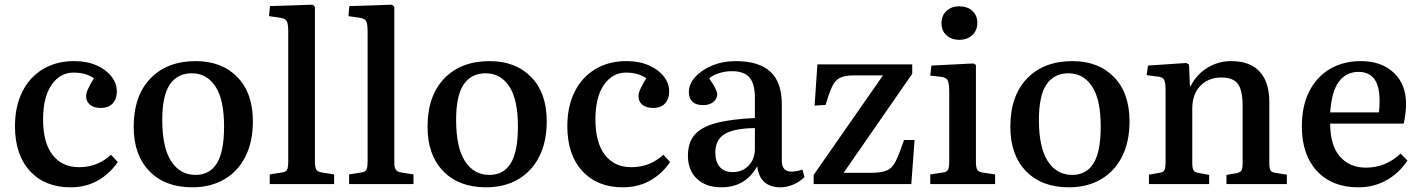

<svg xmlns="http://www.w3.org/2000/svg" viewBox="-20 -786 6066 820"><path d="M281 14Q172 14 108 -55.5Q44 -125 44 -247Q44 -331 75 -393.5Q106 -456 163 -490.5Q220 -525 297 -525Q351 -525 392 -507Q433 -489 456 -459.5Q479 -430 479 -395Q479 -364 461.5 -344.5Q444 -325 410 -325Q381 -325 364.5 -338.5Q348 -352 348 -375Q348 -388 355.5 -405Q363 -422 381 -452Q346 -476 294 -476Q237 -476 200.5 -424Q164 -372 164 -275Q164 -177 204.5 -124.5Q245 -72 317 -72Q358 -72 392 -85.5Q426 -99 454 -125L483 -94Q448 -43 397 -14.5Q346 14 281 14Z M801 14Q685 14 618 -55Q551 -124 551 -244Q551 -377 622.5 -451Q694 -525 816 -525Q927 -525 993.5 -457Q1060 -389 1060 -268Q1060 -181 1028.5 -118Q997 -55 938.5 -20.5Q880 14 801 14ZM815 -39Q876 -39 906.5 -89Q937 -139 937 -245Q937 -361 900 -417Q863 -473 799 -473Q738 -473 705.5 -425.5Q673 -378 673 -274Q673 -156 711 -97.5Q749 -39 815 -39Z M1132 0V-41L1181 -49Q1201 -51 1206 -61Q1211 -71 1211 -99V-652Q1211 -686 1204 -697Q1197 -708 1172 -711L1129 -717L1133 -760L1315 -766L1325 -757V-95Q1325 -73 1330.5 -62.5Q1336 -52 1357 -49L1407 -41V0Z M1471 0V-41L1520 -49Q1540 -51 1545 -61Q1550 -71 1550 -99V-652Q1550 -686 1543 -697Q1536 -708 1511 -711L1468 -717L1472 -760L1654 -766L1664 -757V-95Q1664 -73 1669.5 -62.5Q1675 -52 1696 -49L1746 -41V0Z M2056 14Q1940 14 1873 -55Q1806 -124 1806 -244Q1806 -377 1877.5 -451Q1949 -525 2071 -525Q2182 -525 2248.5 -457Q2315 -389 2315 -268Q2315 -181 2283.5 -118Q2252 -55 2193.5 -20.5Q2135 14 2056 14ZM2070 -39Q2131 -39 2161.5 -89Q2192 -139 2192 -245Q2192 -361 2155 -417Q2118 -473 2054 -473Q1993 -473 1960.5 -425.5Q1928 -378 1928 -274Q1928 -156 1966 -97.5Q2004 -39 2070 -39Z M2640 14Q2531 14 2467 -55.5Q2403 -125 2403 -247Q2403 -331 2434 -393.5Q2465 -456 2522 -490.5Q2579 -525 2656 -525Q2710 -525 2751 -507Q2792 -489 2815 -459.5Q2838 -430 2838 -395Q2838 -364 2820.5 -344.5Q2803 -325 2769 -325Q2740 -325 2723.5 -338.5Q2707 -352 2707 -375Q2707 -388 2714.5 -405Q2722 -422 2740 -452Q2705 -476 2653 -476Q2596 -476 2559.5 -424Q2523 -372 2523 -275Q2523 -177 2563.5 -124.5Q2604 -72 2676 -72Q2717 -72 2751 -85.5Q2785 -99 2813 -125L2842 -94Q2807 -43 2756 -14.5Q2705 14 2640 14Z M3061 14Q2995 14 2956.5 -22.5Q2918 -59 2918 -121Q2918 -176 2946 -209.5Q2974 -243 3036.5 -260Q3099 -277 3204 -282V-368Q3204 -428 3181 -455Q3158 -482 3105 -482Q3077 -482 3049.5 -473Q3022 -464 3009 -451Q3027 -425 3035 -409Q3043 -393 3043 -384Q3043 -364 3026.5 -350.5Q3010 -337 2983 -337Q2953 -337 2937.5 -351.5Q2922 -366 2922 -392Q2922 -427 2949 -457Q2976 -487 3021.5 -506Q3067 -525 3122 -525Q3221 -525 3270 -480Q3319 -435 3319 -341V-99Q3319 -53 3361 -53Q3382 -53 3407 -62L3416 -30Q3395 -9 3367.5 2.5Q3340 14 3314 14Q3225 14 3214 -76Q3164 14 3061 14ZM3109 -51Q3151 -51 3177.5 -79Q3204 -107 3204 -150V-239Q3116 -238 3075.5 -214Q3035 -190 3035 -134Q3035 -95 3054 -73Q3073 -51 3109 -51Z M3455 0V-39L3751 -464H3627Q3589 -464 3568 -454Q3547 -444 3534 -416.5Q3521 -389 3506 -338L3459 -335L3471 -511H3876V-471L3583 -48H3702Q3744 -48 3767.5 -58Q3791 -68 3806 -98.5Q3821 -129 3841 -188H3886L3872 0Z M4077 -616Q4043 -616 4022 -635.5Q4001 -655 4001 -687Q4001 -719 4022 -739Q4043 -759 4077 -759Q4112 -759 4133 -739.5Q4154 -720 4154 -688Q4154 -656 4132.5 -636Q4111 -616 4077 -616ZM3953 0V-41L4005 -49Q4024 -51 4029 -61Q4034 -71 4034 -98V-395Q4034 -430 4027.5 -442.5Q4021 -455 3999 -458L3953 -463L3958 -506L4137 -515L4148 -509V-95Q4148 -74 4152.5 -63Q4157 -52 4177 -49L4230 -41V0Z M4545 14Q4429 14 4362 -55Q4295 -124 4295 -244Q4295 -377 4366.5 -451Q4438 -525 4560 -525Q4671 -525 4737.5 -457Q4804 -389 4804 -268Q4804 -181 4772.5 -118Q4741 -55 4682.5 -20.5Q4624 14 4545 14ZM4559 -39Q4620 -39 4650.5 -89Q4681 -139 4681 -245Q4681 -361 4644 -417Q4607 -473 4543 -473Q4482 -473 4449.5 -425.5Q4417 -378 4417 -274Q4417 -156 4455 -97.5Q4493 -39 4559 -39Z M4887 0V-40L4932 -48Q4948 -50 4953 -59.5Q4958 -69 4958 -96V-398Q4958 -433 4952 -445Q4946 -457 4924 -459L4877 -465L4883 -506L5047 -517L5058 -510L5062 -418H5065Q5090 -468 5136.5 -496.5Q5183 -525 5238 -525Q5319 -525 5360 -480Q5401 -435 5401 -352V-88Q5401 -66 5406.5 -57.5Q5412 -49 5432 -47L5476 -40V0H5218V-39L5258 -46Q5276 -49 5281.5 -57Q5287 -65 5287 -88V-333Q5287 -400 5267 -427.5Q5247 -455 5196 -455Q5141 -455 5106.5 -419.5Q5072 -384 5072 -322V-91Q5072 -69 5076.5 -60Q5081 -51 5096 -48L5144 -39V0Z M5781 14Q5669 14 5604.5 -55.5Q5540 -125 5540 -246Q5540 -333 5571.5 -395.5Q5603 -458 5660 -491.5Q5717 -525 5792 -525Q5880 -525 5932.5 -475.5Q5985 -426 5985 -342Q5985 -304 5975 -258H5661Q5661 -165 5702.5 -117.5Q5744 -70 5814 -70Q5855 -70 5891.5 -84.5Q5928 -99 5962 -130L5991 -100Q5954 -45 5900 -15.5Q5846 14 5781 14ZM5661 -306H5869Q5872 -327 5872 -354Q5872 -418 5849.5 -448.5Q5827 -479 5782 -479Q5729 -479 5698 -437Q5667 -395 5661 -306Z"/></svg>

Font: Literata 36pt Medium
Style: Regular
Weight: 500
Designer: Latin by Veronika Burian and Jose Scaglione. Greek by Irene Vlachou. Cyrillic by Vera Evstafieva.
Foundry: TypeTogether
Version: Version 3.002